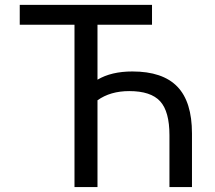

<svg xmlns="http://www.w3.org/2000/svg" viewBox="-20 -752 865 774"><path d="M373 -347.7V2H280.3V-652.3H59.6V-732.4H592.8V-652.3H373V-430.7Q428.7 -463.9 513.7 -463.9Q635.7 -463.9 694.8 -402.8Q753.9 -341.8 753.9 -213.9V2H663.1V-207Q663.1 -302.7 625.5 -343.8Q587.9 -384.8 501 -384.8Q424.8 -384.8 373 -347.7Z"/></svg>

Font: irohakakuC Regular
Style: Regular
Weight: 400
Designer: [Source Han Sans]
Ryoko NISHIZUKA Ë•øÂ°öÊ∂ºÂ≠ê (kana & ideographs); Paul D. Hunt (Latin, Greek & Cyrillic); Wenlong ZHAN
Version: Version 1.001.20160904